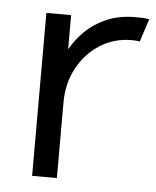

<svg xmlns="http://www.w3.org/2000/svg" viewBox="-43 -545 478 587"><g transform="rotate(5 196.0 -251.5)"><path d="M369 -434Q363 -435 357.5 -435.5Q352 -436 345 -436Q290 -436 246.5 -408Q203 -380 178 -333Q153 -286 153 -228V4H77V-496H153V-391Q169 -420 195.5 -446.5Q222 -473 260.5 -490Q299 -507 351 -507Q362 -507 372 -506.5Q382 -506 392 -504Z"/></g></svg>

Font: Nata Sans
Style: Regular
Weight: 400
Designer: Daniel Uzquiano Cruz
Version: Version 1.001